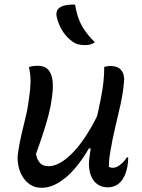

<svg xmlns="http://www.w3.org/2000/svg" viewBox="-20 -834 640 864"><path d="M110 -532Q118 -535 128 -536.5Q138 -538 150 -538Q178 -538 194 -523.5Q210 -509 215.5 -478Q221 -447 214 -397Q209 -357 199 -318.5Q189 -280 175 -237Q161 -194 142 -141Q147 -114 160.5 -100Q174 -86 198 -86Q226 -86 256 -104.5Q286 -123 316 -156Q346 -189 374 -234Q402 -279 427 -332L402 -166H380Q352 -117 317.5 -76.5Q283 -36 244.5 -12.5Q206 11 167 11Q137 11 115.5 -3.5Q94 -18 80.5 -41Q67 -64 62 -92Q57 -120 61 -146Q67 -188 76.5 -228.5Q86 -269 96 -310Q106 -351 111 -395Q117 -434 117.5 -466Q118 -498 110 -532ZM449 -533Q454 -534 458.5 -535Q463 -536 468 -536.5Q473 -537 477 -537Q501 -537 515 -527.5Q529 -518 534.5 -502.5Q540 -487 538 -466Q534 -417 522.5 -364.5Q511 -312 498 -258.5Q485 -205 477 -154Q473 -132 471.5 -115.5Q470 -99 470 -83Q474 -81 478.5 -80Q483 -79 487 -79Q499 -79 510.5 -85.5Q522 -92 533 -103Q544 -114 551 -126H557Q557 -115 556 -105Q555 -95 553 -83Q549 -62 542 -46.5Q535 -31 526 -19Q518 -10 508.5 -3.5Q499 3 488 6Q477 9 465 9Q443 9 425.5 -0.5Q408 -10 397 -28Q386 -46 382 -72Q378 -98 383 -130Q390 -184 400.5 -235.5Q411 -287 422.5 -336.5Q434 -386 441.5 -435Q449 -484 449 -533ZM318 -813Q323 -780 333.5 -751Q344 -722 362.5 -695.5Q381 -669 407 -644Q398 -637 387 -634Q376 -631 363 -631Q346 -631 332 -634.5Q318 -638 306 -647Q288 -660 273 -678.5Q258 -697 248 -719.5Q238 -742 234 -765Q233 -777 237.5 -787Q242 -797 254 -803Q263 -808 273 -810Q283 -812 294.5 -813Q306 -814 318 -813Z"/></svg>

Font: Rec Mono Duotone
Style: Italic
Weight: 400
Italic angle: -10°
Monospace: yes
Version: Version 1.085; ttfautohint (v1.8.4.7-5d5b)